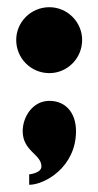

<svg xmlns="http://www.w3.org/2000/svg" viewBox="-20 -463 273 533"><path d="M208 -352C208 -301 167 -260 117 -260C66 -260 25 -301 25 -352C25 -402 66 -443 117 -443C167 -443 208 -402 208 -352ZM117 -183C71 -183 43 -139 43 -99C43 -43 95 -35 95 -1C95 18 61 21 61 21V50C104 50 191 1 191 -99C191 -149 163 -183 117 -183Z"/></svg>

Font: Ouroboros
Style: Regular
Weight: 400
Designer: Ariel Martín Pérez
Foundry: Velvetyne Type Foundry
Version: Version 2.001;hotconv 1.0.109;makeotfexe 2.5.65596